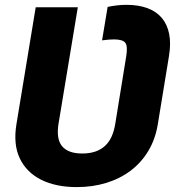

<svg xmlns="http://www.w3.org/2000/svg" viewBox="-20 -757 721 787"><path d="M47.6 -249.3 126.4 -727.3H299L219.8 -249.3Q215.2 -220.5 218.2 -197.8Q221.2 -175.1 233 -159.6Q244.7 -144.2 265.6 -136Q286.6 -127.8 317.5 -127.8Q348 -127.8 371.3 -136Q394.5 -144.2 411 -159.6Q427.6 -175.1 437.7 -197.8Q447.8 -220.5 452.4 -249.3L497.5 -527Q503.9 -566.8 494 -581Q483.7 -595.5 447.1 -595.5Q436.4 -595.5 424.9 -594.5Q413.4 -593.4 398.4 -591.6L421.2 -728.7Q461.3 -737.2 498.2 -737.2Q547.9 -737.2 584.5 -723.5Q621.1 -709.9 643.5 -683.2Q665.8 -656.6 673.5 -617.4Q681.1 -578.1 672.6 -527L627.1 -249.3Q617.2 -187.1 588.2 -138.8Q559.3 -90.6 515.6 -57.5Q471.9 -24.5 415.7 -7.3Q359.4 9.9 294.7 9.9Q209.2 9.9 148.8 -20.2Q88.1 -50.8 60.9 -108.3Q33.7 -165.8 47.6 -249.3Z"/></svg>

Font: Inter P Extra Bold
Style: Italic
Weight: 800
Italic angle: 9.39999°
Designer: Rasmus Andersson
Foundry: rsms
Version: Version 3.018;git-588b23468